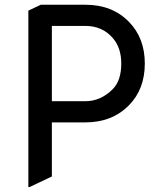

<svg xmlns="http://www.w3.org/2000/svg" viewBox="-20 -757 694 797"><path d="M195.3 -336.9H334.5Q398.4 -336.9 448.2 -387.2Q483.4 -422.9 483.4 -493.2Q483.4 -558.6 448.2 -599.1Q404.8 -649.4 334.5 -649.4H195.3ZM97.7 19.5V-712.9L149.4 -737.3H334.5Q445.8 -737.3 515.1 -666.5Q581.1 -599.1 581.1 -493.2Q581.1 -386.7 515.1 -319.8Q445.3 -249 334.5 -249H195.3V-24.4L102.5 19.5Z"/></svg>

Font: Nova Round
Style: Book
Weight: 400
Version: Version 2.000